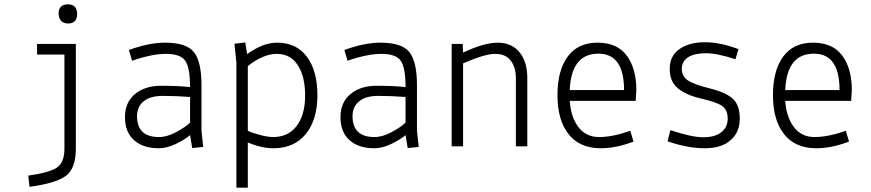

<svg xmlns="http://www.w3.org/2000/svg" viewBox="-20 -679 4040 891"><path d="M332 -475V10Q332 104 284.5 138Q237 172 117 188L111 136Q210 122 244.5 98.5Q279 75 279 10V-426H152V-475ZM252 -616Q252 -659 296 -659Q338 -658 338 -614Q338 -570 296 -570Q275 -570 263.5 -582.5Q252 -595 252 -616Z M718 -43Q755 -43 798.5 -66.5Q842 -90 862 -110V-229Q796 -234 736 -234Q676 -234 646 -208.5Q616 -183 616 -140Q616 -43 718 -43ZM717 9Q644 9 602 -28.5Q560 -66 560 -135Q560 -204 606 -242Q652 -281 728 -281Q804 -281 862 -275Q862 -364 840 -396.5Q818 -429 751 -429Q684 -429 593 -397L578 -447Q671 -481 746 -481Q845 -481 880 -437Q915 -393 915 -283V-73L923 3L872 8L862 -52Q839 -32 797 -11.5Q755 9 717 9Z M1077 192V-389L1068 -476L1118 -482L1127 -428Q1200 -481 1266 -481Q1355 -481 1404 -416Q1453 -351 1453 -237Q1453 -123 1399 -57Q1345 9 1249 9Q1193 9 1130 -18V192ZM1130 -372V-72Q1151 -62 1187.5 -52.5Q1224 -43 1247 -43Q1318 -43 1357 -95Q1396 -147 1396 -235.5Q1396 -324 1362 -376.5Q1328 -429 1264.5 -429Q1201 -429 1130 -372Z M1718 -43Q1755 -43 1798.5 -66.5Q1842 -90 1862 -110V-229Q1796 -234 1736 -234Q1676 -234 1646 -208.5Q1616 -183 1616 -140Q1616 -43 1718 -43ZM1717 9Q1644 9 1602 -28.5Q1560 -66 1560 -135Q1560 -204 1606 -242Q1652 -281 1728 -281Q1804 -281 1862 -275Q1862 -364 1840 -396.5Q1818 -429 1751 -429Q1684 -429 1593 -397L1578 -447Q1671 -481 1746 -481Q1845 -481 1880 -437Q1915 -393 1915 -283V-73L1923 3L1872 8L1862 -52Q1839 -32 1797 -11.5Q1755 9 1717 9Z M2127 -475 2129 -435Q2226 -481 2290 -481Q2354 -481 2390.5 -437Q2427 -393 2427 -317V0H2374V-317Q2374 -366 2350 -398Q2326 -429 2278 -429Q2230 -429 2129 -385V0H2076V-475Z M2933 -261 2930 -211H2624Q2629 -136 2664 -89.5Q2699 -43 2760.5 -43Q2822 -43 2905 -72L2920 -22Q2839 9 2768 9Q2670 9 2618.5 -56.5Q2567 -122 2567 -237Q2567 -352 2614.5 -416.5Q2662 -481 2753 -481Q2844 -481 2888.5 -421Q2933 -361 2933 -261ZM2757 -430Q2631 -430 2624 -261H2876Q2876 -430 2757 -430Z M3078 -23 3091 -75Q3190 -42 3244 -42Q3298 -42 3327.5 -65.5Q3357 -89 3357 -128Q3357 -167 3333.5 -185.5Q3310 -204 3236 -221Q3162 -238 3125 -270Q3088 -300 3088 -360Q3088 -420 3133.5 -451.5Q3179 -483 3251 -483Q3323 -483 3407 -451L3393 -404Q3308 -432 3256 -432Q3204 -432 3174 -414Q3144 -394 3144 -360Q3144 -326 3170.5 -307Q3197 -288 3273 -269Q3349 -250 3381 -220.5Q3413 -191 3413 -128Q3413 -65 3370 -28Q3328 9 3250 9Q3172 9 3078 -23Z M3933 -261 3930 -211H3624Q3629 -136 3664 -89.5Q3699 -43 3760.5 -43Q3822 -43 3905 -72L3920 -22Q3839 9 3768 9Q3670 9 3618.5 -56.5Q3567 -122 3567 -237Q3567 -352 3614.5 -416.5Q3662 -481 3753 -481Q3844 -481 3888.5 -421Q3933 -361 3933 -261ZM3757 -430Q3631 -430 3624 -261H3876Q3876 -430 3757 -430Z"/></svg>

Font: TypoPRO Lekton
Style: Regular
Weight: 400
Monospace: yes
Designer: Paolo Mazzetti, Luciano Perondi, Raffaele Flato, Elena Papassissa, Emilio Macchia, Michela Povoleri, Tobias Seemiller, R
Version: Version 34.000